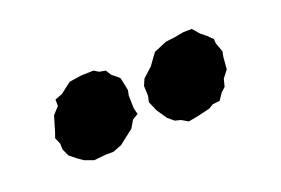

<svg xmlns="http://www.w3.org/2000/svg" viewBox="-42 -855 564 386"><g transform="rotate(-20 240.0 -662.5)"><path d="M108.8 -572.4 89.4 -579.4 77.4 -587.8 63.2 -599.2 56.4 -614 55.8 -627.2 50 -640.6 54.6 -654.2 63.6 -684.8 77.4 -700 77.2 -713.6 93 -719.6 116.2 -737.4 142.2 -741.4 169 -742.2 178.6 -736.2 192.4 -733.6 199 -722.6 214.6 -709.8 216.8 -700.6 220.6 -681.6 218.4 -670.8 219 -643.6 222.4 -630 210 -622.6 200.6 -606.4 184.6 -594 170 -582.6 150.8 -575H135ZM314.2 -580.6 300.4 -588.6 288 -591.8 275.4 -602.2 260.6 -624 251.8 -644.4 254.6 -656.6 253.8 -678.4 259.8 -692.2 280.2 -710.8 291.8 -727 298.2 -735.4 325.8 -747 344.8 -749.2 365 -753 383.2 -753.4 395.8 -738.8 407 -729.8 418.2 -718.8 418.6 -709.8 425.8 -690 423.6 -678.6 421.6 -653 409.6 -637.4 405.4 -621.2 396.2 -612.8 386.4 -598.2 371.2 -596.6 361.6 -590.8 334.8 -584.4Z"/></g></svg>

Font: Winky Rough
Style: Italic
Weight: 400
Italic angle: -8.97852°
Designer: Simon Atzbach
Foundry: typofactur
Version: Version 1.206